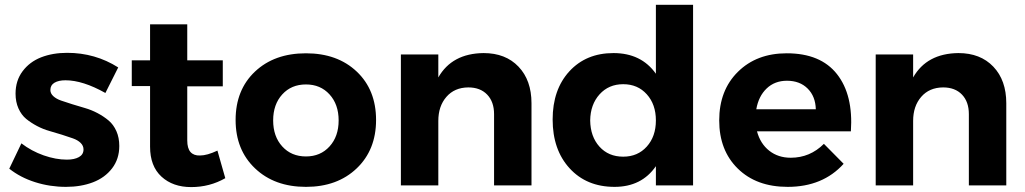

<svg xmlns="http://www.w3.org/2000/svg" viewBox="-20 -762 4214 789"><path d="M413.1 -379.9Q320.3 -432.1 249 -432.1Q220.7 -432.1 203.9 -422.1Q187 -412.1 187 -392.1Q187 -377.9 199.2 -366.7Q211.4 -355.5 231.4 -348.6Q251.5 -341.8 276.9 -333.7Q302.2 -325.7 328.9 -318.1Q355.5 -310.5 380.9 -297.1Q406.2 -283.7 426.3 -266.8Q446.3 -250 458.3 -223.1Q470.2 -196.3 470.2 -162.1Q470.2 -108.9 440.7 -70.3Q411.1 -31.7 362.1 -12.9Q313 5.9 251 5.9Q185.1 5.9 124.3 -13.4Q63.5 -32.7 18.1 -68.8L67.9 -172.9Q109.4 -141.1 159.4 -123.5Q209.5 -106 254.9 -106Q285.6 -106 304.4 -116.5Q323.2 -127 323.2 -147.9Q323.2 -163.1 311.3 -174.8Q299.3 -186.5 279.5 -193.4Q259.8 -200.2 234.9 -208.3Q210 -216.3 183.6 -223.6Q157.2 -231 132.3 -244.1Q107.4 -257.3 87.6 -273.4Q67.9 -289.6 55.9 -316.4Q43.9 -343.3 43.9 -377Q43.9 -430.7 72.8 -469.2Q101.6 -507.8 148.9 -526.4Q196.3 -544.9 255.9 -544.9Q371.1 -544.9 465.8 -484.9Z M873.5 -143.1 905.8 -29.8Q841.8 6.8 765.6 6.8Q690.4 6.8 643.6 -36.1Q596.7 -79.1 596.7 -159.2V-408.2H521.5V-514.2H596.7V-662.1H749.5V-514.2H895.5V-407.2H749.5V-185.1Q749.5 -152.3 762.9 -137.2Q776.4 -122.1 801.8 -123Q831.1 -123 873.5 -143.1Z M1237.3 -543Q1366.7 -543 1446 -467.8Q1525.4 -392.6 1525.4 -269Q1525.4 -146 1445.8 -70.1Q1366.2 5.9 1237.3 5.9Q1107.9 5.9 1028.1 -70.1Q948.2 -146 948.2 -269Q948.2 -392.6 1027.8 -467.8Q1107.4 -543 1237.3 -543ZM1237.3 -415Q1177.2 -415 1139.9 -374Q1102.5 -333 1102.5 -267.1Q1102.5 -201.2 1139.9 -160.2Q1177.2 -119.1 1237.3 -119.1Q1296.9 -119.1 1334.2 -160.2Q1371.6 -201.2 1371.6 -267.1Q1371.6 -333 1334.2 -374Q1296.9 -415 1237.3 -415Z M1967.3 -543.9Q2057.6 -543.9 2110.8 -488Q2164.1 -432.1 2164.1 -337.9V0H2010.3V-293Q2010.3 -343.8 1981.9 -373.3Q1953.6 -402.8 1904.3 -402.8Q1847.7 -402.3 1814.5 -364Q1781.2 -325.7 1781.2 -265.1V0H1627.4V-538.1H1781.2V-443.8Q1837.4 -542.5 1967.3 -543.9Z M2675.3 -742.2H2828.1V0H2675.3V-79.1Q2616.7 5.9 2505.4 5.9Q2390.6 5.9 2320.8 -70.3Q2251 -146.5 2251 -271Q2251 -394 2319.8 -469Q2388.7 -543.9 2501 -543.9Q2615.2 -543.9 2675.3 -459ZM2541 -118.2Q2600.6 -118.2 2637.9 -159.7Q2675.3 -201.2 2675.3 -267.1Q2675.3 -333 2637.9 -374.5Q2600.6 -416 2541 -416Q2481.4 -416 2443.8 -374.3Q2406.2 -332.5 2405.3 -267.1Q2406.2 -200.7 2443.4 -159.4Q2480.5 -118.2 2541 -118.2Z M3212.9 -543Q3352.1 -543 3419.4 -457.5Q3486.8 -372.1 3476.6 -222.2H3090.8Q3104.5 -171.4 3141.1 -142.6Q3177.7 -113.8 3229.5 -113.8Q3308.6 -113.8 3365.7 -170.9L3446.8 -88.9Q3361.3 5.9 3216.8 5.9Q3088.4 5.9 3012 -69.1Q2935.5 -144 2935.5 -267.1Q2935.5 -391.1 3012.5 -467Q3089.4 -543 3212.9 -543ZM3087.9 -313H3332.5Q3331.1 -366.2 3298.8 -398.2Q3266.6 -430.2 3213.9 -430.2Q3163.6 -430.2 3130.4 -398.4Q3097.2 -366.7 3087.9 -313Z M3918.5 -543.9Q4008.8 -543.9 4062 -488Q4115.2 -432.1 4115.2 -337.9V0H3961.4V-293Q3961.4 -343.8 3933.1 -373.3Q3904.8 -402.8 3855.5 -402.8Q3798.8 -402.3 3765.6 -364Q3732.4 -325.7 3732.4 -265.1V0H3578.6V-538.1H3732.4V-443.8Q3788.6 -542.5 3918.5 -543.9Z"/></svg>

Font: Montserrat arm SemiBold
Style: Regular
Weight: 600
Designer: Julieta Ulanovsky
Foundry: Julieta Ulanovsky
Version: Version 6.000;PS 006.000;hotconv 1.0.88;makeotf.lib2.5.64775